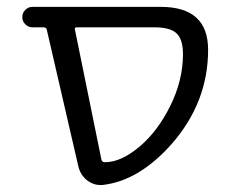

<svg xmlns="http://www.w3.org/2000/svg" viewBox="-20 -562 671 559"><path d="M585.9 -417Q585.9 -264.6 480.5 -143.6Q384.8 -35.2 278.3 -23.4Q274.4 -23.4 271.5 -23.4Q251 -23.4 233.4 -37.1Q213.9 -52.7 208 -78.1L116.2 -475.6Q114.3 -482.4 107.4 -482.4H74.2Q62.5 -482.4 53.7 -491.2Q44.9 -500 44.9 -512.2Q44.9 -524.4 53.7 -533.2Q62.5 -542 74.2 -542H448.2Q585.9 -542 585.9 -417ZM203.1 -482.4Q196.3 -482.4 198.2 -475.6L275.4 -96.7Q277.3 -89.8 285.2 -89.8H286.1Q332 -89.8 385.3 -134.3Q438.5 -178.7 475.6 -253.4Q512.7 -328.1 512.7 -404.3Q512.7 -447.3 494.1 -464.8Q475.6 -482.4 430.7 -482.4Z"/></svg>

Font: Gen Jyuu Gothic P Normal
Style: Regular
Weight: 300
Designer: [Source Han Sans]
Ryoko NISHIZUKA  (kana & ideographs); Paul D. Hunt (Latin, Greek & Cyrillic); Wenlong ZHANG  (bopomofo
Version: Version 1.002.20150607